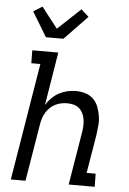

<svg xmlns="http://www.w3.org/2000/svg" viewBox="-64 -1035 727 1081"><g transform="rotate(5 300.0 -494.5)"><path d="M166 -815 82 -954 132 -985 223 -868 352 -989 395 -950 265 -815ZM39 0 148 -662H97L96 -735H243L194 -435Q207 -456 225.5 -474.5Q244 -493 266.5 -505Q289 -517 313 -522.5Q337 -528 361 -528Q389 -528 415 -520Q441 -512 459.5 -494Q478 -476 487.5 -451.5Q497 -427 501.5 -400.5Q506 -374 503.5 -346Q501 -318 497 -290L461 -74H512L513 0H366L416 -302Q419 -321 419.5 -339.5Q420 -358 417 -375.5Q414 -393 406 -408.5Q398 -424 385 -435Q372 -446 354.5 -450.5Q337 -455 318 -455Q301 -455 284 -451.5Q267 -448 251 -440Q235 -432 222 -419.5Q209 -407 199.5 -392Q190 -377 184.5 -360.5Q179 -344 176 -327L122 0Z"/></g></svg>

Font: Iosevka Etoile
Style: Italic
Weight: 400
Italic angle: -9°
Designer: Belleve Invis
Foundry: Belleve Invis
Version: Version 22.1.2; ttfautohint (v1.8.4)